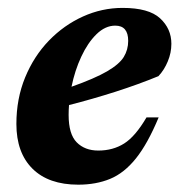

<svg xmlns="http://www.w3.org/2000/svg" viewBox="-20 -466 470 498"><path d="M391.5 -161.5Q363 -93 332.5 -55Q302 -17 265.5 -2Q229 13 183 13Q106 13 64.2 -28.5Q22.5 -70 22.5 -144.5Q22.5 -210 45.2 -265.2Q68 -320.5 107 -360.8Q146 -401 195.2 -423.2Q244.5 -445.5 298 -445.5Q366 -445.5 395.2 -418.5Q424.5 -391.5 424.5 -352.5Q424.5 -329 415.2 -306.8Q406 -284.5 391 -268.5Q340 -247.5 280 -228.2Q220 -209 159 -193.5Q158 -180.5 158 -168Q158 -118 179 -96.8Q200 -75.5 235 -75.5Q273 -75.5 302 -93.8Q331 -112 360 -161.5ZM279 -399.5Q253 -399.5 230.2 -377.2Q207.5 -355 190.8 -319Q174 -283 165.5 -241Q226 -262.5 257.8 -281Q289.5 -299.5 301 -318.2Q312.5 -337 312.5 -360Q312.5 -399.5 279 -399.5Z"/></svg>

Font: Newsreader Text
Style: Bold Italic
Weight: 700
Italic angle: -17°
Designer: Hugues Gentile
Foundry: Production Type
Version: Version 1.001